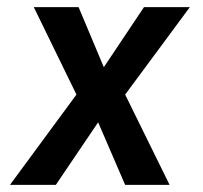

<svg xmlns="http://www.w3.org/2000/svg" viewBox="-20 -520 572 540"><path d="M457 0H332L256 -176L137 0H8L195 -254L75 -500H201L272 -331L385 -500H514L332 -254Z"/></svg>

Font: Kulim Park SemiBold
Style: Italic
Weight: 600
Italic angle: -8°
Designer: Noponies / Dale Sattler
Foundry: Noponies
Version: Version 1.000; ttfautohint (v1.8.3)